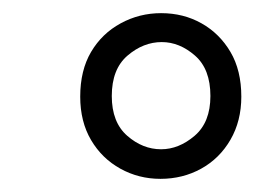

<svg xmlns="http://www.w3.org/2000/svg" viewBox="-20 -732 387 292"><path d="M224 -460Q191 -460 163 -475.5Q135 -491 118.5 -519Q102 -547 102 -585Q102 -625 118.5 -653Q135 -681 163.5 -696.5Q192 -712 225 -712Q259 -712 286.5 -696.5Q314 -681 330.5 -653Q347 -625 347 -585Q347 -548 330.5 -519.5Q314 -491 286 -475.5Q258 -460 224 -460ZM225 -505Q252 -505 276 -525.5Q300 -546 300 -586Q300 -627 276.5 -647.5Q253 -668 226 -668Q198 -668 174 -647.5Q150 -627 150 -586Q150 -546 173.5 -525.5Q197 -505 225 -505Z"/></svg>

Font: DM Sans 16pt ExtraLight
Style: Italic
Weight: 250
Italic angle: -10°
Version: Version 4.004;gftools[0.9.30]